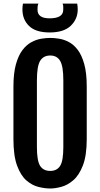

<svg xmlns="http://www.w3.org/2000/svg" viewBox="-20 -1055 564 1082"><path d="M263.2 7.3Q232.9 7.3 197 -1.5Q161.1 -10.3 128.9 -38.1Q96.7 -65.9 76.2 -121.8Q55.7 -177.7 55.7 -271.5V-566.9Q55.7 -642.1 69.6 -692.1Q83.5 -742.2 106.2 -772.2Q128.9 -802.2 156.5 -817.1Q184.1 -832 211.9 -836.7Q239.7 -841.3 263.2 -841.3Q285.6 -841.3 313.2 -836.9Q340.8 -832.5 368.2 -818.1Q395.5 -803.7 418.2 -773.9Q440.9 -744.1 454.8 -693.8Q468.8 -643.6 468.8 -566.9V-271.5Q468.8 -178.7 447.3 -123Q425.8 -67.4 393.1 -39.3Q360.4 -11.2 325.4 -2Q290.5 7.3 263.2 7.3ZM263.2 -91.8Q300.8 -91.8 318.8 -120.1Q336.9 -148.4 336.9 -226.1V-602.1Q336.9 -682.1 318.8 -712.2Q300.8 -742.2 263.2 -742.2Q224.6 -742.2 206.3 -712.2Q188 -682.1 188 -602.1V-226.1Q188 -148.4 206.3 -120.1Q224.6 -91.8 263.2 -91.8ZM259.8 -872.1Q181.6 -872.1 144 -908.4Q106.4 -944.8 106.4 -1002Q106.4 -1018.6 109.4 -1034.7H196.3Q192.9 -1026.9 192.1 -1018.1Q191.4 -1009.3 191.4 -1000Q191.4 -951.7 259.3 -951.7Q336.4 -951.7 336.4 -1000Q336.4 -1009.3 336.4 -1018.1Q336.4 -1026.9 332.5 -1034.7H415Q418 -1018.6 418 -1002Q418 -947.8 378.9 -909.9Q339.8 -872.1 259.8 -872.1Z"/></svg>

Font: Fjalla One
Style: Regular
Weight: 400
Designer: Irina Smirnova, Eben Sorkin
Foundry: Sorkin Type
Version: Version 1.002; ttfautohint (v1.8.4.7-5d5b);gftools[0.9.25]